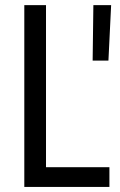

<svg xmlns="http://www.w3.org/2000/svg" viewBox="-20 -740 475 760"><path d="M76.2 0V-719.7H162.1V-78.1H413.1V0ZM346.7 -500 349.6 -719.7H419.9L409.2 -500Z"/></svg>

Font: Reddit Sans Condensed
Style: Regular
Weight: 400
Designer: Stephen Hutchings
Foundry: Reddit
Version: Version 1.014